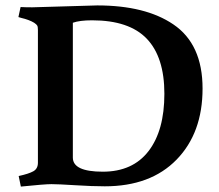

<svg xmlns="http://www.w3.org/2000/svg" viewBox="-20 -680 808 709"><path d="M249 -98Q249 -46 359.5 -46Q470 -46 528.5 -122Q587 -198 587 -333.5Q587 -469 522 -537Q457 -605 320 -605Q274 -605 249 -596ZM99 -653 339 -660Q517 -660 620 -590Q728 -517 728 -353Q728 -189 632 -90.5Q536 8 367 8Q321 8 258 4Q195 0 170 0Q145 0 57 9L49 -30Q86 -38 103 -47.5Q120 -57 120 -79V-569Q120 -581 117.5 -585.5Q115 -590 106 -596Q88 -607 58 -614L48 -617L56 -654Q73 -653 99 -653Z"/></svg>

Font: Buenard
Style: Bold
Weight: 700
Foundry: FontFuror
Version: Version 1.002 2011